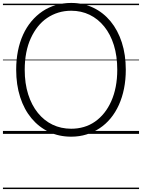

<svg xmlns="http://www.w3.org/2000/svg" viewBox="-20 -910 965 1305"><path d="M464 19Q381 19 312.5 -13.5Q244 -46 194 -106Q144 -166 117 -250Q90 -334 90 -436Q90 -504 102 -564Q114 -624 137 -674.5Q160 -725 193.5 -765Q227 -805 268.5 -833Q310 -861 359.5 -875.5Q409 -890 464 -890Q546 -890 614 -857.5Q682 -825 731.5 -765Q781 -705 808 -621.5Q835 -538 835 -436Q835 -368 823 -308Q811 -248 788 -197Q765 -146 732 -106Q699 -66 657.5 -38.5Q616 -11 567.5 4Q519 19 464 19ZM464 -35Q509 -35 550 -47Q591 -59 626 -83.5Q661 -108 688.5 -142.5Q716 -177 736 -221.5Q756 -266 766.5 -320Q777 -374 777 -436Q777 -529 754 -603Q731 -677 688.5 -729.5Q646 -782 589 -809.5Q532 -837 464 -837Q418 -837 377 -824.5Q336 -812 300.5 -788Q265 -764 237.5 -729.5Q210 -695 189.5 -650.5Q169 -606 158.5 -552Q148 -498 148 -436Q148 -343 171.5 -269Q195 -195 237.5 -142.5Q280 -90 337.5 -62.5Q395 -35 464 -35ZM0 365H925V375H0ZM0 -20H925V0H0ZM0 -505H925V-500H0ZM0 -885H925V-875H0Z"/></svg>

Font: Playwrite IT Moderna Guides
Style: Regular
Weight: 400
Designer: Veronika Burian, José Scaglione
Foundry: TypeTogether
Version: Version 1.003